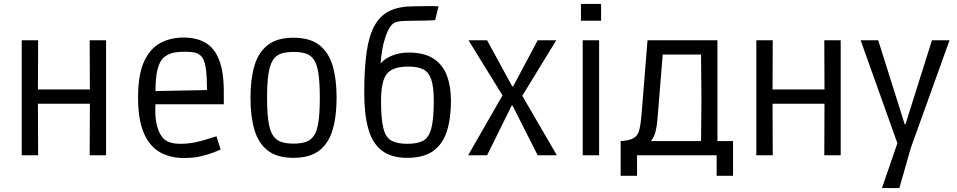

<svg xmlns="http://www.w3.org/2000/svg" viewBox="-20 -786 4845 972"><path d="M90 0V-582H173L172 -333H435L434 -582H517V0H434L435 -261H172L173 0Z M911 14Q842 14 789.5 -15.5Q737 -45 708 -112.5Q679 -180 679 -292Q679 -409 709.5 -475Q740 -541 792 -568.5Q844 -596 909 -596Q974 -596 1019.5 -570Q1065 -544 1089 -483.5Q1113 -423 1113 -321V-258H767Q764 -197 772 -161.5Q780 -126 791 -107.5Q802 -89 810 -82Q837 -58 893 -58Q932 -58 968 -65.5Q1004 -73 1032.5 -82.5Q1061 -92 1076 -96L1097 -29Q1088 -25 1062 -14.5Q1036 -4 997.5 5Q959 14 911 14ZM799 -484Q767 -441 767 -325L1028 -330Q1028 -388 1023.5 -429.5Q1019 -471 1005 -494Q998 -505 981 -514.5Q964 -524 915 -524Q864 -524 838.5 -513Q813 -502 799 -484Z M1466 13Q1383 13 1335.5 -24Q1288 -61 1268 -129Q1248 -197 1248 -291Q1248 -385 1268 -453Q1288 -521 1335.5 -558Q1383 -595 1466 -595Q1549 -595 1596.5 -558Q1644 -521 1664 -453Q1684 -385 1684 -291Q1684 -197 1664 -129Q1644 -61 1596.5 -24Q1549 13 1466 13ZM1466 -59Q1504 -59 1529.5 -68Q1555 -77 1570.5 -101Q1586 -125 1592.5 -171Q1599 -217 1599 -291Q1599 -365 1592.5 -411Q1586 -457 1570.5 -481.5Q1555 -506 1529.5 -514.5Q1504 -523 1466 -523Q1428 -523 1402.5 -514.5Q1377 -506 1361.5 -481.5Q1346 -457 1339 -411Q1332 -365 1332 -291Q1332 -217 1339 -171Q1346 -125 1361.5 -101Q1377 -77 1402.5 -68Q1428 -59 1466 -59Z M2042 13Q1960 13 1912 -24.5Q1864 -62 1844 -135.5Q1824 -209 1824 -316Q1824 -438 1836 -522Q1848 -606 1876.5 -657Q1905 -708 1953 -731Q2001 -754 2074 -754Q2109 -754 2139 -755Q2169 -756 2200 -754L2183 -684Q2177 -683 2157 -682.5Q2137 -682 2113.5 -681.5Q2090 -681 2072 -681Q2017 -681 1995.5 -677Q1974 -673 1963 -660Q1944 -640 1928 -588.5Q1912 -537 1907 -465Q1931 -492 1968.5 -506Q2006 -520 2048 -520Q2128 -520 2175 -489Q2222 -458 2242.5 -403Q2263 -348 2263 -276Q2263 -187 2242.5 -122Q2222 -57 2173.5 -22Q2125 13 2042 13ZM2042 -58Q2093 -58 2122 -73.5Q2151 -89 2163.5 -136Q2176 -183 2176 -275Q2176 -347 2163 -384.5Q2150 -422 2121.5 -435.5Q2093 -449 2047 -449Q1994 -449 1964 -433Q1934 -417 1921.5 -379Q1909 -341 1909 -275Q1909 -183 1921 -136Q1933 -89 1962.5 -73.5Q1992 -58 2042 -58Z M2350 0 2524 -303 2352 -582H2446L2573 -349H2578L2702 -582H2796L2624 -301L2799 0H2702L2575 -251H2570L2446 0Z M2921 -681V-766H3023V-681ZM2930 0V-582H3013V0Z M3122 104V-72Q3133 -72 3156.5 -76Q3180 -80 3196 -93Q3206 -101 3212 -115Q3218 -129 3222.5 -159Q3227 -189 3231 -245L3258 -582H3612V-72H3691V104H3608V0H3205V104ZM3308 -178Q3305 -144 3298.5 -119Q3292 -94 3276 -72H3529L3531 -281L3529 -510H3335Z M3809 0V-582H3892L3891 -333H4154L4153 -582H4236V0H4153L4154 -261H3891L3892 0Z M4445 166 4523 -61 4337 -582H4426L4560 -157H4564L4698 -582H4787L4591 -37L4533 166Z"/></svg>

Font: Ruda
Style: Regular
Weight: 400
Designer: Mariela Monsalve and Angelina Sanchez
Foundry: Mariela Monsalve and Angelina Sanchez
Version: Version 2.000